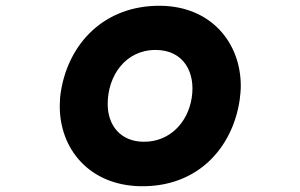

<svg xmlns="http://www.w3.org/2000/svg" viewBox="-20 -566 1040 665"><path d="M810 -219C812 -236 814 -252 814 -268C814 -419 710 -545 534 -546C341 -547 218 -416 191 -250C188 -232 187 -215 187 -198C187 -50 289 75 465 79C664 83 785 -53 810 -219ZM644 -227C630 -139 566 -75 479 -75C398 -75 353 -131 353 -206C353 -303 414 -393 519 -393C616 -393 658 -315 644 -227Z"/></svg>

Font: LINE Seed JP App_OTF ExtraBold
Style: Regular
Weight: 800
Designer: LINE & Fontrix & Fontworks
Version: Version 1.013